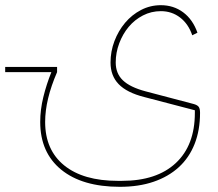

<svg xmlns="http://www.w3.org/2000/svg" viewBox="-105 -480 841 740"><path d="M-85 -222H115V-202Q69 -96 69 -10Q69 98 142.5 157.5Q216 217 349 217H365Q499 217 572.5 148.5Q646 80 646 -45V-55L451 -106Q384 -123 352.5 -155.5Q321 -188 321 -239Q321 -282 336 -321.5Q351 -361 377 -392Q403 -423 438.5 -441.5Q474 -460 515 -460Q564 -460 601 -432.5Q638 -405 656 -354L636 -344Q621 -388 589 -412.5Q557 -437 515 -437Q478 -437 446 -420.5Q414 -404 391 -376.5Q368 -349 354.5 -313Q341 -277 341 -239Q341 -197 368.5 -170.5Q396 -144 456 -128L642 -79Q656 -75 661 -68Q666 -61 666 -45Q666 22 645 75Q624 128 584 164.5Q544 201 487 220.5Q430 240 357 240Q212 240 131 174Q50 108 50 -10Q50 -57 62 -106Q74 -155 93 -202H-85Z"/></svg>

Font: IBM Plex Sans Arabic Thin
Style: Regular
Weight: 100
Designer: Mike Abbink, Paul van der Laan, Pieter van Rosmalen, Wael Morcos, Khajak Apelian
Foundry: Bold Monday
Version: Version 1.101